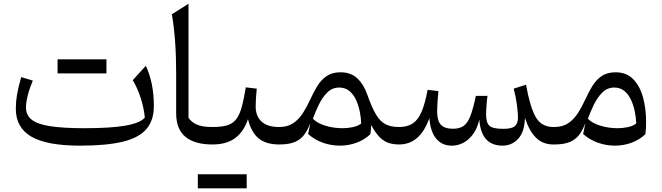

<svg xmlns="http://www.w3.org/2000/svg" viewBox="-20 -772 3536 1026"><path d="M753.9 -143.6Q749 -194.3 732.4 -246.6Q715.8 -298.8 689.5 -343.8L759.3 -420.4Q802.2 -328.6 802.2 -205.6Q802.2 -129.9 763.2 -83.3Q724.1 -36.6 637.5 -15.1Q550.8 6.3 407.7 6.3Q230 6.3 147.2 -42Q64.5 -90.3 64.5 -190.9Q64.5 -228.5 71 -266.6Q77.6 -304.7 93.3 -359.9L155.3 -341.3Q138.7 -302.7 128.7 -263.4Q118.7 -224.1 118.7 -198.2Q118.7 -157.2 148.9 -132.8Q179.2 -108.4 247.8 -97.7Q316.4 -86.9 432.1 -86.9Q572.3 -86.9 650.9 -100.8Q729.5 -114.7 753.9 -143.6ZM287.6 -379.9V-455.1H548.8V-379.9Z M987.3 -752V-142.6Q1002 -120.1 1030.8 -106.7Q1059.6 -93.3 1115.2 -93.3H1115.7V0H1115.2Q1020 0 970.7 -41Q921.4 -82 921.4 -166.5V-378.4Q921.4 -564.9 898.4 -695.8Z M1037.1 234.4V159.2H1298.3V234.4ZM1115.7 0Q1099.6 0 1099.6 -32.7V-60.5Q1099.6 -93.3 1115.7 -93.3Q1162.6 -93.3 1192.4 -101.8Q1222.2 -110.4 1240.7 -133.1Q1259.3 -155.8 1271 -197.5Q1282.7 -239.3 1293.5 -305.2L1352.1 -298.3Q1346.2 -242.7 1346.2 -203.1Q1346.2 -152.3 1377.2 -122.8Q1408.2 -93.3 1471.7 -93.3H1472.2V0H1471.7Q1400.9 0 1361.3 -33.2Q1321.8 -66.4 1305.2 -135.3Q1282.2 -67.4 1236.1 -33.7Q1189.9 0 1115.7 0Z M1799.8 -385.7Q1855 -385.7 1889.4 -353.3Q1923.8 -320.8 1942.4 -267.1Q1966.8 -197.3 1989.5 -159.7Q2012.2 -122.1 2040.8 -107.7Q2069.3 -93.3 2111.8 -93.3H2112.3V0H2111.8Q2083 0 2057.9 -7.8Q2032.7 -15.6 2009.8 -38.1Q1986.8 -60.5 1963.4 -104.5Q1963.4 -82 1959 -54.7Q1925.3 -23.4 1883.1 -8.5Q1840.8 6.3 1796.4 6.3Q1750.5 6.3 1706.3 -9Q1662.1 -24.4 1626.5 -55.7L1638.7 -115.2Q1626.5 -82.5 1608.9 -56.4Q1591.3 -30.3 1559.6 -15.1Q1527.8 0 1472.2 0Q1456.1 0 1456.1 -32.7V-60.5Q1456.1 -93.3 1472.2 -93.3Q1517.6 -93.3 1548.1 -114.5Q1578.6 -135.7 1599.9 -169.7Q1621.1 -203.6 1638.2 -241.2Q1655.8 -279.8 1675.8 -312.5Q1695.8 -345.2 1725.3 -365.5Q1754.9 -385.7 1799.8 -385.7ZM1792.5 -304.2Q1755.4 -304.2 1728.8 -277.6Q1702.1 -251 1683.6 -212.4Q1665 -173.8 1651.9 -137.7Q1674.3 -113.8 1718.8 -100.3Q1763.2 -86.9 1809.6 -86.9Q1837.4 -86.9 1864 -92.3Q1890.6 -97.7 1910.2 -111.8Q1909.2 -142.1 1902.6 -175.3Q1896 -208.5 1882.6 -238Q1869.1 -267.6 1846.9 -285.9Q1824.7 -304.2 1792.5 -304.2Z M2666 6.3Q2550.3 6.3 2541.5 -133.3Q2526.4 -67.9 2486.3 -30.8Q2446.3 6.3 2394 6.3Q2341.8 6.3 2310.8 -31.2Q2279.8 -68.8 2274.4 -141.1Q2248.5 -68.4 2208 -34.2Q2167.5 0 2112.3 0Q2096.2 0 2096.2 -32.7V-60.5Q2096.2 -93.3 2112.3 -93.3Q2156.7 -93.3 2185.5 -112.3Q2214.4 -131.3 2232.9 -175Q2251.5 -218.8 2265.1 -292L2322.8 -285.2Q2319.8 -258.3 2317.9 -226.6Q2315.9 -194.8 2315.9 -177.7Q2315.9 -127.9 2335.4 -106Q2355 -84 2400.9 -84Q2435.5 -84 2457 -98.9Q2478.5 -113.8 2493.4 -151.9Q2508.3 -189.9 2522.9 -259.8H2585Q2582.5 -243.2 2580.1 -211.9Q2577.6 -180.7 2577.6 -160.6Q2577.6 -115.2 2595.9 -99.4Q2614.3 -83.5 2668.9 -83.5Q2716.8 -83.5 2732.4 -98.9Q2748 -114.3 2748 -144Q2748 -165 2742.7 -208.5Q2737.3 -252 2725.1 -298.3L2791 -319.3Q2811.5 -203.1 2841.8 -148.2Q2872.1 -93.3 2936.5 -93.3H2941.9V0H2936.5Q2879.4 0 2843 -37.4Q2806.6 -74.7 2785.2 -142.6Q2783.2 -66.9 2749 -30.3Q2714.8 6.3 2666 6.3Z M3269.5 -385.7Q3328.1 -385.7 3364 -348.6Q3399.9 -311.5 3416.3 -251.2Q3432.6 -190.9 3432.6 -121.1Q3432.6 -104 3431.9 -88.4Q3431.2 -72.8 3428.7 -54.7Q3395 -23.4 3352.8 -8.5Q3310.5 6.3 3266.1 6.3Q3220.2 6.3 3176 -9Q3131.8 -24.4 3096.2 -55.7L3108.4 -115.2Q3096.2 -82.5 3078.6 -56.4Q3061 -30.3 3029.3 -15.1Q2997.6 0 2941.9 0Q2925.8 0 2925.8 -32.7V-60.5Q2925.8 -93.3 2941.9 -93.3Q2987.3 -93.3 3017.8 -114.5Q3048.3 -135.7 3069.6 -169.7Q3090.8 -203.6 3107.9 -241.2Q3125.5 -279.8 3145.5 -312.5Q3165.5 -345.2 3195.1 -365.5Q3224.6 -385.7 3269.5 -385.7ZM3262.2 -304.2Q3225.1 -304.2 3198.5 -277.6Q3171.9 -251 3153.3 -212.4Q3134.8 -173.8 3121.6 -137.7Q3144 -113.8 3188.5 -100.3Q3232.9 -86.9 3279.3 -86.9Q3307.1 -86.9 3333.7 -92.3Q3360.4 -97.7 3379.9 -111.8Q3378.9 -142.1 3372.3 -175.3Q3365.7 -208.5 3352.3 -238Q3338.9 -267.6 3316.7 -285.9Q3294.4 -304.2 3262.2 -304.2Z"/></svg>

Font: Pinar DS3-Regular
Style: Regular
Weight: 400
Designer: Amin Abedi
Version: Version 2.000